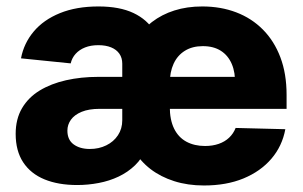

<svg xmlns="http://www.w3.org/2000/svg" viewBox="-20 -567 943 598"><path d="M220.2 9.3Q161.6 9.3 118.7 -8.3Q75.7 -25.9 52.2 -61.5Q28.8 -97.2 28.8 -149.9Q28.8 -196.3 48.6 -230Q68.4 -263.7 103.8 -285.2Q139.2 -306.6 185.8 -317.1Q232.4 -327.6 286.1 -327.6H754.9L711.9 -304.2Q713.4 -340.8 701.9 -367.7Q690.4 -394.5 667.7 -408.9Q645 -423.3 611.8 -423.3Q579.1 -423.3 555.9 -408.9Q532.7 -394.5 520.8 -368.7Q508.8 -342.8 508.8 -307.1V-235.4Q508.8 -193.8 522.2 -166.5Q535.6 -139.2 560.5 -125.7Q585.4 -112.3 618.7 -112.3Q642.1 -112.3 661.1 -118.9Q680.2 -125.5 693.6 -138.2Q707 -150.9 713.9 -168.5L868.7 -164.6Q858.9 -111.8 825.2 -72.5Q791.5 -33.2 738.3 -11.2Q685.1 10.7 615.2 10.7Q564.9 10.7 522.7 -2.7Q480.5 -16.1 448.7 -40.5Q417 -64.9 397 -99.1L399.9 -441.9Q422.4 -474.6 453.1 -498.3Q483.9 -522 523.2 -534.4Q562.5 -546.9 609.9 -546.9Q667.5 -546.9 715.6 -528.6Q763.7 -510.3 798.8 -474.9Q834 -439.5 853.3 -388.4Q872.6 -337.4 872.6 -271.5V-228H290.5Q256.8 -228 234.4 -218.8Q211.9 -209.5 200.9 -194.1Q189.9 -178.7 189.9 -160.2Q189.9 -131.3 209.5 -117.2Q229 -103 259.8 -103Q288.1 -103 311 -114.3Q334 -125.5 347.4 -145.8Q360.8 -166 360.8 -192.4V-368.7Q360.8 -386.7 351.8 -399.7Q342.8 -412.6 326.2 -419.4Q309.6 -426.3 286.1 -426.3Q262.7 -426.3 244.9 -419.2Q227.1 -412.1 215.6 -399.4Q204.1 -386.7 200.2 -369.6L45.4 -385.3Q54.2 -432.1 85 -468.8Q115.7 -505.4 166.7 -526.1Q217.8 -546.9 286.6 -546.9Q352.5 -546.9 395.8 -526.4Q439 -505.9 461.2 -468.3Q483.4 -430.7 486.3 -378.9L482.9 -104H435.1Q422.9 -73.7 400.6 -52.2Q378.4 -30.8 349.6 -17.1Q320.8 -3.4 287.6 2.9Q254.4 9.3 220.2 9.3Z"/></svg>

Font: Inter 18pt ExtraBold
Style: Regular
Weight: 800
Designer: Rasmus Andersson
Foundry: rsms
Version: Version 4.001;git-66647c0bb